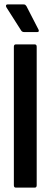

<svg xmlns="http://www.w3.org/2000/svg" viewBox="-20 -858 231 878"><path d="M52.4 0Q43.4 0 43.4 -10.9V-644.1Q43.4 -655 52.4 -655H138.8Q147.8 -655 147.8 -644.1V-10.9Q147.8 0 138.8 0ZM91.4 -711.3Q80.6 -711.3 76.3 -719.2L9.4 -824.3Q6.1 -830.1 7.7 -834Q9.4 -837.8 14.2 -837.8H87.6Q93.4 -837.8 96 -835.6Q98.6 -833.5 101 -829.7L156.1 -722.6Q158.5 -717.8 157.1 -714.6Q155.7 -711.3 150.1 -711.3Z"/></svg>

Font: Sofia Sans Extra Condensed
Style: Regular
Weight: 400
Designer: Botio Nikoltchev, Ani Petrova
Foundry: lettersoup
Version: Version 4.101